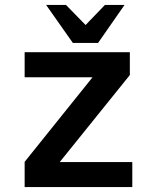

<svg xmlns="http://www.w3.org/2000/svg" viewBox="-20 -763 640 783"><path d="M519.5 0H80.5V-103L357.5 -448H80.5V-550H509.5V-457L223.5 -102H519.5ZM380 -588H277L168 -743H249L329 -661L408 -743H488Z"/></svg>

Font: JuliaMono Latin
Style: Bold
Weight: 700
Monospace: yes
Designer: cormullion
Foundry: corm
Version: Version 0.038; ttfautohint (v1.8)